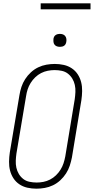

<svg xmlns="http://www.w3.org/2000/svg" viewBox="-20 -1128 565 1156"><path d="M199 8Q171 8 144.5 2Q118 -4 96.5 -18.5Q75 -33 61 -54.5Q47 -76 40.5 -101.5Q34 -127 34.5 -155Q35 -183 39 -210L97 -555Q101 -580 109 -604.5Q117 -629 131.5 -651.5Q146 -674 166 -692.5Q186 -711 210 -722.5Q234 -734 259.5 -738.5Q285 -743 310 -743Q338 -743 364.5 -737Q391 -731 412.5 -716.5Q434 -702 448 -680.5Q462 -659 468.5 -633.5Q475 -608 474.5 -580Q474 -552 470 -525L413 -180Q408 -155 400 -130.5Q392 -106 377.5 -83.5Q363 -61 343 -42.5Q323 -24 299 -12.5Q275 -1 249.5 3.5Q224 8 199 8ZM201 -29Q221 -29 241.5 -33Q262 -37 281.5 -47Q301 -57 317 -72.5Q333 -88 344.5 -106.5Q356 -125 362.5 -145Q369 -165 373 -186L430 -531Q433 -552 434 -574Q435 -596 430.5 -616.5Q426 -637 415.5 -654.5Q405 -672 389 -684.5Q373 -697 352 -701.5Q331 -706 309 -706Q289 -706 268 -702Q247 -698 227.5 -688Q208 -678 192 -662.5Q176 -647 164.5 -628.5Q153 -610 146.5 -590Q140 -570 137 -549L79 -204Q76 -183 75 -161Q74 -139 78.5 -118.5Q83 -98 93.5 -80.5Q104 -63 120 -50.5Q136 -38 157.5 -33.5Q179 -29 201 -29ZM341 -846Q331 -846 322.5 -849Q314 -852 308.5 -859Q303 -866 302 -875.5Q301 -885 302 -895Q303 -901 306 -907Q309 -913 315 -917Q321 -921 327.5 -922.5Q334 -924 340 -924Q350 -924 358.5 -921Q367 -918 372.5 -911Q378 -904 379.5 -894.5Q381 -885 379 -875Q378 -869 375 -863Q372 -857 366.5 -853Q361 -849 354 -847.5Q347 -846 341 -846ZM525 -1072H225V-1108H525Z"/></svg>

Font: Iosevka Curly Extralight
Style: Italic
Weight: 200
Italic angle: -9°
Monospace: yes
Designer: Belleve Invis
Foundry: Belleve Invis
Version: Version 22.1.2; ttfautohint (v1.8.4)